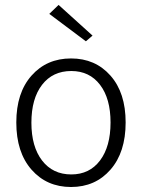

<svg xmlns="http://www.w3.org/2000/svg" viewBox="-20 -746 574 776"><path d="M45.9 -251Q45.9 -371.1 107.4 -440.4Q168.9 -509.8 267.1 -509.8Q365.2 -509.8 426.5 -440.4Q487.8 -371.1 487.8 -251Q487.8 -130.4 426.5 -60.3Q365.2 9.8 267.1 9.8Q168.9 9.8 107.4 -60.3Q45.9 -130.4 45.9 -251ZM106.9 -250Q106.9 -153.3 150.1 -97.2Q193.4 -41 268.1 -41Q341.8 -41 384.3 -97.4Q426.8 -153.8 426.8 -251Q426.8 -347.7 384.3 -403.3Q341.8 -459 268.1 -459Q192.9 -459 149.9 -403.1Q106.9 -347.2 106.9 -250ZM327.1 -579.1 179.2 -689.9 216.8 -726.1 354 -602.1Z"/></svg>

Font: LT Hoop Light
Style: Regular
Weight: 300
Designer: Daniel Lyons
Foundry: LyonsType
Version: Version 1.000